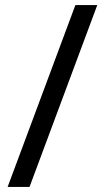

<svg xmlns="http://www.w3.org/2000/svg" viewBox="-20 -734 412 754"><path d="M362 -714H276L10 0H96Z"/></svg>

Font: Noto Sans Hebrew Droid
Style: Bold
Weight: 700
Designer: Monotype Design Team
Foundry: Monotype Imaging Inc.
Version: Version 1.100